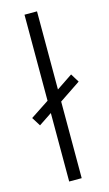

<svg xmlns="http://www.w3.org/2000/svg" viewBox="-119 -803 478 845"><g transform="rotate(-15 120.0 -380.0)"><path d="M86 0V-312L26 -272L1 -312L86 -368V-760H143V-404L216 -453L240 -414L143 -349V0Z"/></g></svg>

Font: Noto Sans Myanmar Light
Style: Regular
Weight: 300
Designer: Monotype Design Team
Foundry: Monotype Imaging Inc.
Version: Version 2.107; ttfautohint (v1.8.4.7-5d5b)